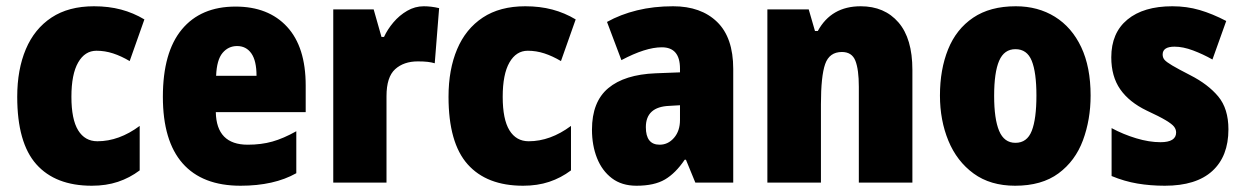

<svg xmlns="http://www.w3.org/2000/svg" viewBox="-20 -583 3970 613"><path d="M273 10Q157 10 96 -58.5Q35 -127 35 -274Q35 -361 62.5 -426Q90 -491 144.5 -527Q199 -563 280 -563Q327 -563 366.5 -552.5Q406 -542 441 -521L394 -388Q367 -404 341 -412.5Q315 -421 288 -421Q251 -421 229.5 -383.5Q208 -346 208 -274Q208 -202 229.5 -167Q251 -132 291 -132Q360 -132 426 -181V-39Q394 -15 356.5 -2.5Q319 10 273 10Z M732 -562Q837 -562 896.5 -497.5Q956 -433 956 -310V-225H669Q671 -121 771 -121Q814 -121 849.5 -131Q885 -141 926 -164V-30Q855 10 748 10Q626 10 563 -61.5Q500 -133 500 -274Q500 -416 560.5 -489Q621 -562 732 -562ZM737 -436Q709 -436 690.5 -414Q672 -392 670 -341H799Q799 -389 782.5 -412.5Q766 -436 737 -436Z M1333 -563Q1357 -563 1382 -557L1368 -381Q1358 -384 1345.5 -385.5Q1333 -387 1314 -387Q1269 -387 1241.5 -362Q1214 -337 1214 -276V0H1044V-553H1173L1198 -465H1206Q1217 -489 1236 -511.5Q1255 -534 1280 -548.5Q1305 -563 1333 -563Z M1650 10Q1534 10 1473 -58.5Q1412 -127 1412 -274Q1412 -361 1439.5 -426Q1467 -491 1521.5 -527Q1576 -563 1657 -563Q1704 -563 1743.5 -552.5Q1783 -542 1818 -521L1771 -388Q1744 -404 1718 -412.5Q1692 -421 1665 -421Q1628 -421 1606.5 -383.5Q1585 -346 1585 -274Q1585 -202 1606.5 -167Q1628 -132 1668 -132Q1737 -132 1803 -181V-39Q1771 -15 1733.5 -2.5Q1696 10 1650 10Z M2129 -563Q2218 -563 2269.5 -513Q2321 -463 2321 -363V0H2200L2170 -73H2166Q2137 -30 2103 -10Q2069 10 2012 10Q1965 10 1933.5 -14Q1902 -38 1886 -78.5Q1870 -119 1870 -169Q1870 -258 1922 -301.5Q1974 -345 2073 -349L2151 -352V-364Q2151 -432 2093 -432Q2041 -432 1964 -391L1918 -513Q1961 -537 2014 -550Q2067 -563 2129 -563ZM2117 -245Q2042 -242 2042 -177Q2042 -121 2086 -121Q2113 -121 2132 -143Q2151 -165 2151 -200V-247Z M2728 -563Q2804 -563 2848.5 -511.5Q2893 -460 2893 -360V0H2722V-306Q2722 -361 2711 -389Q2700 -417 2668 -417Q2628 -417 2614.5 -378.5Q2601 -340 2601 -250V0H2430V-553H2562L2582 -484H2591Q2634 -563 2728 -563Z M3462 -278Q3462 -201 3437.5 -135Q3413 -69 3359.5 -29.5Q3306 10 3221 10Q3142 10 3088.5 -29Q3035 -68 3008 -133.5Q2981 -199 2981 -278Q2981 -361 3007 -425.5Q3033 -490 3087 -526.5Q3141 -563 3223 -563Q3294 -563 3348 -529.5Q3402 -496 3432 -432.5Q3462 -369 3462 -278ZM3154 -277Q3154 -203 3170 -165Q3186 -127 3222 -127Q3259 -127 3274 -165Q3289 -203 3289 -278Q3289 -352 3274 -389Q3259 -426 3222 -426Q3186 -426 3170 -389Q3154 -352 3154 -277Z M3902 -170Q3902 -84 3850.5 -37Q3799 10 3699 10Q3653 10 3611.5 3Q3570 -4 3529 -21V-174Q3566 -154 3607.5 -141.5Q3649 -129 3685 -129Q3735 -129 3735 -160Q3735 -170 3728.5 -178.5Q3722 -187 3702 -199Q3682 -211 3641 -230Q3585 -257 3556.5 -298Q3528 -339 3528 -400Q3528 -478 3579.5 -520.5Q3631 -563 3723 -563Q3769 -563 3810 -551Q3851 -539 3895 -516L3851 -393Q3821 -410 3789 -422Q3757 -434 3730 -434Q3692 -434 3692 -409Q3692 -399 3698 -392Q3704 -385 3722.5 -374Q3741 -363 3780 -343Q3837 -314 3869.5 -275Q3902 -236 3902 -170Z"/></svg>

Font: Noto Sans Myanmar Condensed Black
Style: Regular
Weight: 900
Width: 3
Designer: Monotype Design Team
Foundry: Monotype Imaging Inc.
Version: Version 2.107; ttfautohint (v1.8.4.7-5d5b)